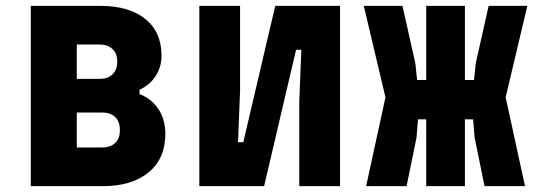

<svg xmlns="http://www.w3.org/2000/svg" viewBox="-20 -635 1840 655"><path d="M85 0V-615H322Q420 -615 475.5 -570.5Q531 -526 531 -445Q531 -406 510.5 -375Q490 -344 456 -329V-314Q496 -299 520 -263.5Q544 -228 544 -178Q544 -94 487 -47Q430 0 331 0ZM242 -132H331Q356 -132 372.5 -147Q389 -162 389 -191Q389 -221 372.5 -236Q356 -251 331 -251H242ZM242 -366H322Q347 -366 363.5 -381Q380 -396 380 -425Q380 -453 363.5 -468Q347 -483 322 -483H242Z M660 0V-615H799V-326L792 -150H810L919 -615H1140V0H1001V-289L1008 -465H990L881 0Z M1633 0 1599 -166 1594 -228H1556V-362H1597L1603 -419L1647 -615H1779L1705 -303L1771 0ZM1229 0 1295 -303 1221 -615H1353L1397 -419L1403 -362H1444V-228H1406L1401 -166L1367 0ZM1434 0V-615H1566V0Z"/></svg>

Font: Martian Mono Condensed
Style: Bold
Weight: 700
Width: 3
Designer: Roman Shamin
Foundry: Evil Martians
Version: Version 1.000